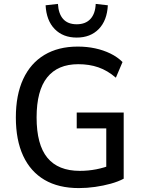

<svg xmlns="http://www.w3.org/2000/svg" viewBox="-20 -952 729 981"><path d="M383 9Q279 9 207.5 -33Q136 -75 98.5 -155.5Q61 -236 61 -352Q61 -467 98.5 -548Q136 -629 207 -671.5Q278 -714 377 -714Q424 -714 466 -705Q508 -696 544 -678.5Q580 -661 606 -635L572 -555Q529 -592 482.5 -608Q436 -624 380 -624Q275 -624 221 -556.5Q167 -489 167 -352Q167 -213 222 -146Q277 -79 388 -79Q431 -79 472 -87Q513 -95 550 -110L523 -64V-296H372V-377H612V-39Q584 -24 546 -13.5Q508 -3 466 3Q424 9 383 9ZM372 -760Q302 -760 259.5 -803.5Q217 -847 213 -925L276 -932Q279 -881 303 -854.5Q327 -828 372 -828Q417 -828 442 -855Q467 -882 469 -932L531 -925Q527 -847 484.5 -803.5Q442 -760 372 -760Z"/></svg>

Font: Nunito Sans 10pt SemiCondensed SemiBold
Style: Regular
Weight: 600
Width: 4
Designer: Vernon Adams
Foundry: Vernon Adams
Version: Version 3.101;gftools[0.9.27]